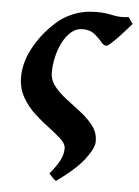

<svg xmlns="http://www.w3.org/2000/svg" viewBox="-51 -497 559 772"><g transform="rotate(5 228.5 -111.5)"><path d="M456.5 -422.4Q448.2 -413.1 434.3 -397Q420.4 -380.9 404.8 -364.5Q389.2 -348.1 376.2 -336.7Q363.3 -325.2 357.4 -325.2Q347.2 -325.2 335.4 -339.8Q323.7 -354.5 305.7 -368.9Q287.6 -383.3 257.8 -383.3Q231.9 -383.3 211.7 -365.7Q191.4 -348.1 177.5 -320.3Q163.6 -292.5 156.5 -260.7Q149.4 -229 149.4 -200.2Q149.4 -168.5 169.7 -143.3Q189.9 -118.2 219.7 -95.7Q249.5 -73.2 279.3 -50Q309.1 -26.9 329.3 0.2Q349.6 27.3 349.6 62Q349.6 88.9 315.4 133.8Q281.2 178.7 204.1 233.9Q197.3 230 188.2 220.7Q179.2 211.4 175.3 206.1Q205.6 169.4 216.6 146Q227.5 122.6 227.5 101.1Q227.5 82.5 207.3 63.7Q187 44.9 157.5 22.9Q127.9 1 98.1 -26.4Q68.4 -53.7 48.1 -89.4Q27.8 -125 27.8 -170.9Q27.8 -232.4 64 -295.9Q100.1 -359.4 156.7 -406.2Q183.6 -428.2 221.7 -442.6Q259.8 -457 308.1 -457Q341.8 -457 373 -450Q404.3 -442.9 437.5 -447.8Q441.9 -443.4 447.5 -433.6Q453.1 -423.8 456.5 -422.4Z"/></g></svg>

Font: Gentium Book Plus
Style: Bold Italic
Weight: 700
Italic angle: -8°
Designer: Victor Gaultney, Annie Olsen, Iska Routamaa, Becca Hirsbrunner
Foundry: SIL International
Version: Version 6.101